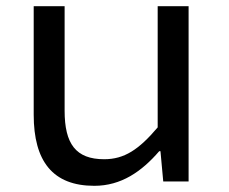

<svg xmlns="http://www.w3.org/2000/svg" viewBox="-20 -587 740 621"><path d="M89 -216C89 -65 151 14 285 14C372 14 438 -32 495 -98H499L508 0H590V-567H490V-175C429 -103 382 -72 317 -72C225 -72 189 -122 189 -229V-567H89Z"/></svg>

Font: Kawkab Mono Light
Style: Bold
Weight: 400
Monospace: yes
Designer: Abdullah Arif
Foundry: Abdullah Arif
Version: Version 1.000;PS 000.500;hotconv 1.0.88;makeotf.lib2.5.64775